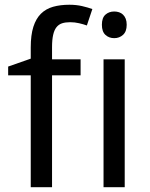

<svg xmlns="http://www.w3.org/2000/svg" viewBox="-20 -785 628 805"><path d="M317.9 -469.2H198.2V0H108.9V-469.2H14.2V-505.9L108.9 -539.1V-585.9Q108.9 -638.2 119.9 -672.6Q130.9 -707 151.6 -727.5Q172.4 -748 202.6 -756.6Q232.9 -765.1 271 -765.1Q299.8 -765.1 324 -759.5Q348.1 -753.9 367.2 -747.1L344.2 -678.2Q329.1 -683.6 311.3 -687.7Q293.5 -691.9 273.9 -691.9Q254.4 -691.9 240.2 -687.3Q226.1 -682.6 216.8 -670.9Q207.5 -659.2 202.9 -638.9Q198.2 -618.7 198.2 -586.9V-536.1H317.9ZM502.9 0H414.1V-536.1H502.9ZM407.2 -681.2Q407.2 -710.4 422.1 -723.6Q437 -736.8 459 -736.8Q469.7 -736.8 479.2 -733.6Q488.8 -730.5 495.8 -723.6Q502.9 -716.8 507.1 -706.3Q511.2 -695.8 511.2 -681.2Q511.2 -652.8 495.8 -638.9Q480.5 -625 459 -625Q437 -625 422.1 -638.7Q407.2 -652.3 407.2 -681.2Z"/></svg>

Font: Droid Sans
Style: Regular
Weight: 400
Foundry: Ascender Corporation
Version: Version 1.00 build 114